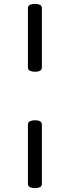

<svg xmlns="http://www.w3.org/2000/svg" viewBox="-20 -865 360 990"><path d="M196 -822V-518Q196 -505 186 -500Q176 -495 160 -495Q145 -495 134.5 -500Q124 -505 124 -518V-822Q124 -835 134.5 -840Q145 -845 160 -845Q176 -845 186 -840Q196 -835 196 -822ZM196 -222V82Q196 95 186 100Q176 105 160 105Q145 105 134.5 100Q124 95 124 82V-222Q124 -235 134.5 -240Q145 -245 160 -245Q176 -245 186 -240Q196 -235 196 -222Z"/></svg>

Font: Offside
Style: Regular
Weight: 400
Designer: Eduardo Rodriguez Tunni
Foundry: Eduardo Rodriguez Tunni
Version: Version 1.002; ttfautohint (v1.8.4.7-5d5b);gftools[0.9.23]